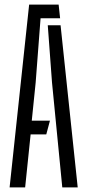

<svg xmlns="http://www.w3.org/2000/svg" viewBox="-20 -820 382 840"><path d="M22 0 107.5 -800H236.5L243 -740H157.5L136 -458.5L119 -292H198.5L182.5 -232H114L90 0ZM252.5 0 207.5 -459.5 189 -709.5H245L320 0Z"/></svg>

Font: Big Shoulders Stencil Display Thin
Style: Regular
Weight: 400
Version: Version 2.001